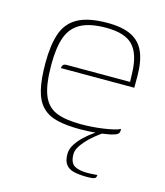

<svg xmlns="http://www.w3.org/2000/svg" viewBox="-92 -476 620 720"><g transform="rotate(15 218.0 -116.0)"><path d="M239 7Q188 7 152 -1.5Q116 -10 93.5 -32.5Q71 -55 61 -95.5Q51 -136 51 -200Q51 -269 66.5 -314.5Q82 -360 123 -382.5Q164 -405 238 -405Q295 -405 330 -388Q365 -371 381 -334.5Q397 -298 397 -241V-196H112Q112 -203 116 -208Q120 -213 130 -213H376L375 -246Q373 -320 342 -353Q311 -386 238 -386Q176 -386 140 -367Q104 -348 89 -307.5Q74 -267 74 -200Q74 -123 90 -82.5Q106 -42 142 -27Q178 -12 239 -12Q259 -12 281 -13.5Q303 -15 324 -18Q345 -21 362.5 -25Q380 -29 389 -34V-26Q389 -19 383.5 -14Q378 -9 358 -4Q333 1 302 4Q271 7 239 7ZM311 173Q281 173 260.5 168Q240 163 229.5 149Q219 135 219 109Q219 89 231 70.5Q243 52 259.5 36.5Q276 21 292.5 9.5Q309 -2 318 -7H339Q332 -4 316 7.5Q300 19 283 35Q266 51 253.5 69Q241 87 241 103Q241 137 259 147.5Q277 158 308 158Q316 158 324.5 157.5Q333 157 339.5 156.5Q346 156 348 156Q348 162 345.5 166Q343 170 335.5 171.5Q328 173 311 173Z"/></g></svg>

Font: Genos Thin Thin
Style: Regular
Weight: 250
Version: Version 1.010